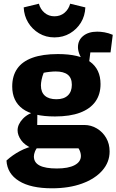

<svg xmlns="http://www.w3.org/2000/svg" viewBox="-20 -808 629 1037"><path d="M261 209Q146 209 82.5 169.5Q19 130 15 59Q48 29 87.5 8Q127 -13 175 -23H191Q175 -5 169 10Q163 25 163 37Q163 70 194 86Q225 102 287 102Q349 102 383 84Q417 66 417 34Q417 24 413.5 13Q410 2 404 -7H153Q113 -24 94 -51Q75 -78 75 -104Q75 -136 103 -166Q131 -196 182 -209L181 -133H435Q472 -133 503.5 -114Q535 -95 553.5 -63Q572 -31 572 10Q572 68 532.5 113Q493 158 423 183.5Q353 209 261 209ZM277 -179Q158 -179 102 -220.5Q46 -262 46 -341Q46 -398 73 -437Q100 -476 155 -496Q210 -516 293 -516Q409 -516 466 -475Q523 -434 523 -354Q523 -298 495 -259Q467 -220 412.5 -199.5Q358 -179 277 -179ZM285 -272Q325 -272 346.5 -292.5Q368 -313 368 -350Q368 -387 346 -404.5Q324 -422 281 -422Q267 -422 248.5 -420Q230 -418 216 -415Q208 -395 204.5 -377Q201 -359 201 -347Q201 -310 222.5 -291Q244 -272 285 -272ZM445 -462Q422 -485 411.5 -509Q401 -533 401 -553Q401 -591 429.5 -614Q458 -637 505 -637Q523 -637 544 -633.5Q565 -630 589 -620L577 -525H468L460 -462ZM274 -606Q228 -606 191 -628Q154 -650 132 -686.5Q110 -723 108 -768L190 -788Q198 -758 220.5 -739Q243 -720 274 -720Q306 -720 328.5 -739Q351 -758 359 -788L441 -768Q439 -722 417 -686Q395 -650 358 -628Q321 -606 274 -606Z"/></svg>

Font: Piazzolla Thin Black
Style: Regular
Weight: 900
Version: Version 2.005